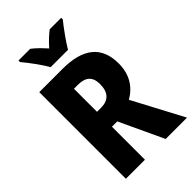

<svg xmlns="http://www.w3.org/2000/svg" viewBox="-273 -1024 1119 1119"><g transform="rotate(-45 286.0 -465.0)"><path d="M218 -770H361C385 -812 435 -880 465 -917V-930H370C344 -910 319 -887 289 -853C260 -885 235 -911 209 -930H113V-917C144 -881 196 -810 218 -770ZM260 -714H68V0H225V-272H269L396 0H572L406 -313C476 -354 514 -417 514 -505C514 -644 430 -714 260 -714ZM258 -585C322 -585 352 -556 352 -497C352 -427 319 -395 258 -395H225V-585Z"/></g></svg>

Font: Noto Sans Myanmar UI Condensed ExtraBold
Style: Regular
Weight: 800
Width: 3
Designer: Monotype Design Team
Foundry: Monotype Imaging Inc.
Version: Version 2.103